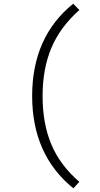

<svg xmlns="http://www.w3.org/2000/svg" viewBox="-20 -900 540 1041"><path d="M377 -879.9 410.2 -845.7Q306.6 -753.9 258.8 -640.6Q210.9 -527.3 210.9 -378.9Q210.9 -230.5 258.3 -117.2Q305.7 -3.9 410.2 85.9L377.9 121.1Q154.3 -59.6 154.3 -379.9Q154.3 -700.2 377 -879.9Z"/></svg>

Font: GenEi Gothic M Light
Style: Regular
Weight: 300
Designer: o_tamon (Modified); [Source Han Sans]
Ryoko NISHIZUKA  (kana & ideographs); Paul D. Hunt (Latin, Greek & Cyrillic); Wenl
Version: Version 1.1a;Original Version 1.004